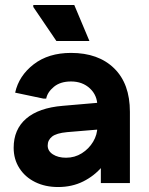

<svg xmlns="http://www.w3.org/2000/svg" viewBox="-20 -737 598 773"><path d="M214 16Q162 16 121.5 -4Q81 -24 58 -60Q35 -96 35 -142Q35 -216 85.5 -259.5Q136 -303 233 -311L430 -328V-220L250 -205Q207 -201 189.5 -187Q172 -173 172 -151Q172 -129 193 -115.5Q214 -102 246 -102Q281 -102 309.5 -120Q338 -138 355 -166.5Q372 -195 372 -227V-310Q372 -353 342 -381Q312 -409 266 -409Q223 -409 197 -387.5Q171 -366 166 -340H155L41 -364Q56 -432 115.5 -478Q175 -524 266 -524Q376 -524 439.5 -462Q503 -400 503 -287V0H386V-148H435Q423 -104 391.5 -66.5Q360 -29 315 -6.5Q270 16 214 16ZM340 -572H207L114 -709V-717H279Z"/></svg>

Font: Fustat ExtraBold
Style: Regular
Weight: 800
Designer: Mohamed Gaber, Khaled Hosny, Laura Garcia Mut
Foundry: Kief Type Foundry, Alif Type Foundry, Hard Type Foundry
Version: Version 1.007